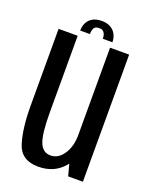

<svg xmlns="http://www.w3.org/2000/svg" viewBox="-133 -767 667 846"><g transform="rotate(20 200.0 -344.0)"><path d="M290.5 0H359.5V-596H270V-77ZM118 -596.5H28.5V-237.5Q28.5 -130 49.8 -62.5Q71 5 151 5Q226 5 270.2 -47.5Q314.5 -100 314.5 -165L270 -185.5Q270 -133 245.8 -96.5Q221.5 -60 185 -60Q148.5 -60 133.2 -99.2Q118 -138.5 118 -238.5ZM196.5 -694.5Q171 -694.5 154 -685Q137 -675.5 128.8 -659Q120.5 -642.5 120.5 -622H166Q166 -635 168.8 -643.5Q171.5 -652 178 -656.5Q184.5 -661 196.5 -661Q206.5 -661 213 -656.8Q219.5 -652.5 223 -643.8Q226.5 -635 226.5 -622H271.5Q271.5 -642.5 262.8 -659Q254 -675.5 237.2 -685Q220.5 -694.5 196.5 -694.5Z"/></g></svg>

Font: Anybody Condensed
Style: Regular
Weight: 400
Width: 3
Designer: Tyler Finck
Foundry: Etcetera Type Company
Version: Version 1.113;gftools[0.9.25]